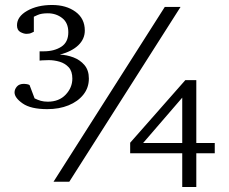

<svg xmlns="http://www.w3.org/2000/svg" viewBox="-20 -726 915 767"><path d="M837.9 -113.8H764.2V21H708V-113.8H500V-155.8L720.2 -405.8H764.2V-154.8H837.9ZM701.2 -698.2 256.8 0H193.8L638.2 -698.2ZM335 -412.1Q335 -375.5 313 -347.9Q291 -320.3 253.7 -305.2Q216.3 -290 168.9 -290Q103 -290 70.6 -312.7Q38.1 -335.4 38.1 -356.9Q38.1 -369.1 47.4 -380.1Q56.6 -391.1 76.2 -391.1Q80.1 -391.1 87.2 -389.9Q94.2 -388.7 98.1 -386.2L118.2 -333Q130.9 -326.7 143.1 -323.2Q155.3 -319.8 170.9 -319.8Q215.8 -319.8 242.4 -347.9Q269 -376 269 -412.1Q269 -441.4 254.4 -457.3Q239.7 -473.1 218 -479.5Q196.3 -485.8 174.8 -485.8Q157.7 -485.8 147.9 -484.9Q138.2 -483.9 138.2 -483.9V-521Q139.6 -521 145 -521Q150.4 -521 154.8 -521Q196.3 -521 224.6 -539.1Q252.9 -557.1 252.9 -597.2Q252.9 -634.8 228.5 -653.8Q204.1 -672.9 170.9 -672.9Q145 -672.9 130.1 -666Q115.2 -659.2 115.2 -659.2V-599.1Q113.3 -598.6 105.7 -594.7Q98.1 -590.8 85.9 -590.8Q74.7 -590.8 61.3 -598.1Q47.9 -605.5 47.9 -625Q47.9 -659.7 88.6 -682.9Q129.4 -706.1 188 -706.1Q244.6 -706.1 281.7 -679Q318.8 -651.9 318.8 -604Q318.8 -570.3 293 -545.4Q267.1 -520.5 219.2 -507.8Q246.6 -506.8 273.2 -496.8Q299.8 -486.8 317.4 -466.1Q335 -445.3 335 -412.1ZM708 -154.8V-335.9L551.8 -154.8Z"/></svg>

Font: Eeyek
Style: Regular
Weight: 400
Designer: Pravabati Chingangbam and Tabish
Foundry: SIL International
Version: Version 2.000